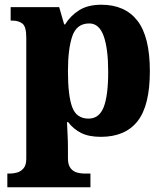

<svg xmlns="http://www.w3.org/2000/svg" viewBox="-20 -566 698 811"><path d="M11 225V167H24Q36 167 51.5 163Q67 159 79 145.5Q91 132 91 105V-407Q91 -454 74.5 -466.5Q58 -479 32 -479H25V-536H230L251 -463H255Q277 -499 314 -522.5Q351 -546 408 -546Q508 -546 560.5 -478.5Q613 -411 613 -265Q613 -120 561 -54Q509 12 406 12Q355 12 322.5 -4.5Q290 -21 268 -50H263Q264 -24 265.5 4Q267 32 267 60V103Q267 131 278.5 145Q290 159 306 163Q322 167 333 167H362V225ZM354 -65Q399 -65 418 -113.5Q437 -162 437 -263Q437 -360 418 -413.5Q399 -467 357 -467Q304 -467 285.5 -413.5Q267 -360 267 -265Q267 -162 285 -113.5Q303 -65 354 -65Z"/></svg>

Font: Noto Serif Devanagari ExtraBold
Style: Regular
Weight: 800
Designer: Universal Thirst, Indian Type Foundry and the Monotype Design Team
Foundry: Monotype Imaging Inc.
Version: Version 2.004; ttfautohint (v1.8.4.7-5d5b)